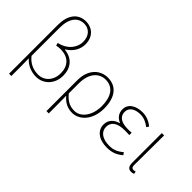

<svg xmlns="http://www.w3.org/2000/svg" viewBox="-106 -1359 2109 2109"><g transform="rotate(45 949.0 -304.5)"><path d="M136 -548C136 -700 199 -775 296 -775C367 -775 429 -725 429 -624C429 -546 374 -449 239 -419L248 -386C269 -391 291 -393 311 -393C438 -393 499 -315 499 -208C499 -93 425 -20 333 -20C267 -20 195 -41 136 -115ZM100 198H136C136 103 136 18 134 -75C189 -12 262 13 334 13C444 13 537 -75 537 -207C537 -326 471 -409 348 -422V-427C422 -473 466 -541 466 -625C466 -746 384 -807 294 -807C164 -807 100 -704 100 -562Z M681 198H717C717 92 717 31 715 -75C771 -9 828 13 894 13C1004 13 1110 -92 1110 -271C1110 -434 1040 -540 898 -540C783 -540 681 -452 681 -283ZM896 -20C839 -20 780 -35 717 -113V-268C717 -435 804 -507 896 -507C1022 -507 1073 -405 1073 -271C1073 -124 994 -20 896 -20Z M1432 13C1511 13 1561 -7 1621 -56L1601 -84C1545 -37 1501 -20 1436 -20C1332 -20 1266 -67 1266 -143C1266 -217 1324 -261 1435 -261C1460 -261 1480 -261 1511 -259V-296C1484 -294 1471 -294 1451 -294C1339 -294 1294 -341 1294 -403C1294 -474 1359 -507 1436 -507C1491 -507 1535 -487 1581 -452L1599 -480C1553 -516 1502 -540 1438 -540C1338 -540 1257 -494 1257 -405C1257 -350 1288 -304 1343 -282V-277C1285 -262 1228 -220 1228 -141C1228 -51 1305 13 1432 13Z M1809 13C1827 13 1840 9 1850 4L1843 -26C1830 -22 1822 -20 1812 -20C1795 -20 1781 -33 1781 -59C1781 -217 1783 -368 1784 -527H1748V-66C1748 -10 1771 13 1809 13Z"/></g></svg>

Font: Genne Gothic ExtraLight
Style: Regular
Weight: 250
Designer: Ryoko NISHIZUKA (kana & ideographs); Paul D. Hunt (Latin, Greek & Cyrillic); Wenlong ZHANG (bopomofo); Sandoll Communica
Foundry: Adobe Systems Incorporated
Version: Version 1.004;PS 1.004;hotconv 16.6.51;makeotf.lib2.5.65220